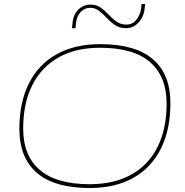

<svg xmlns="http://www.w3.org/2000/svg" viewBox="-20 -931 928 961"><path d="M429 10Q253 10 165 -65.5Q77 -141 77 -286Q77 -419 125 -514Q173 -609 263.5 -659.5Q354 -710 481 -710Q658 -710 745.5 -634.5Q833 -559 833 -415Q833 -282 785 -186.5Q737 -91 647 -40.5Q557 10 429 10ZM429 -9Q551 -9 637 -57Q723 -105 768.5 -195.5Q814 -286 814 -412Q814 -548 731 -620Q648 -692 481 -692Q359 -692 273 -643.5Q187 -595 141.5 -504.5Q96 -414 96 -288Q96 -152 179 -80.5Q262 -9 429 -9ZM340 -790Q340 -791 339.5 -785.5Q339 -780 338.5 -777Q338 -774 339 -781Q340 -788 343 -814Q346 -856 371 -882Q396 -908 434 -908Q463 -908 484 -893Q505 -878 523.5 -858Q542 -838 563 -823Q584 -808 614 -808Q644 -808 663.5 -833.5Q683 -859 686 -888Q688 -903 688 -905Q688 -907 688 -911H706Q706 -907 706 -905.5Q706 -904 704 -889Q700 -847 673.5 -818.5Q647 -790 611 -790Q579 -790 556.5 -805Q534 -820 515 -840.5Q496 -861 476 -876.5Q456 -892 431 -892Q403 -892 383 -870Q363 -848 360 -813Q359 -799 358 -790Q358 -791 357.5 -784Q357 -777 356.5 -775Q356 -773 358 -790Z"/></svg>

Font: Georama Extended Thin
Style: Italic
Weight: 100
Width: 7
Italic angle: -9°
Designer: Jean-Baptiste Levee
Foundry: Production Type
Version: Version 1.000